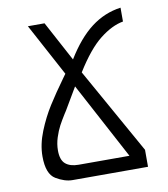

<svg xmlns="http://www.w3.org/2000/svg" viewBox="-82 -805 765 874"><g transform="rotate(-10 300.0 -367.5)"><path d="M66.5 -129.5Q66.5 -185 90.5 -244.5Q114.5 -304 145.8 -353.5Q177 -403 221.5 -464.5L234.5 -482.5L104 -725H181L280 -540.5Q335 -630.5 397 -677.8Q459 -725 534 -735V-671Q482.5 -662 426.5 -618.2Q370.5 -574.5 309 -475.5L531.5 -78.5V0H182.5Q147 0 106.8 -24Q66.5 -48 66.5 -129.5ZM222 -64H457L268 -418L207.5 -315.5Q204 -309 200 -304Q183 -277 171.2 -255Q159.5 -233 150 -203.5Q140.5 -174 140.5 -144Q140.5 -100 161.8 -82Q183 -64 222 -64Z"/></g></svg>

Font: JuliaMono Light
Style: Regular
Weight: 300
Monospace: yes
Designer: cormullion
Foundry: corm
Version: Version 0.054; ttfautohint (v1.8.4)